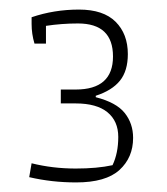

<svg xmlns="http://www.w3.org/2000/svg" viewBox="-20 -711 348 401"><path d="M41 -341 46 -370Q90 -359 138 -359Q183 -359 215 -366Q227 -391 227 -425Q227 -458 204.5 -476.5Q182 -495 138 -495H107V-524H138Q216 -524 216 -593Q216 -662 143 -662Q109 -662 76 -657V-620H52Q46 -640 46 -661V-675Q93 -691 145 -691Q196 -691 221.5 -665.5Q247 -640 247 -598Q247 -563 230.5 -542.5Q214 -522 180 -511V-508Q223 -497 240.5 -475Q258 -453 258 -423Q258 -382 229.5 -356Q201 -330 139 -330Q88 -330 41 -341Z"/></svg>

Font: Athiti ExtraLight
Style: Regular
Weight: 275
Designer: CadsonDemak Team
Foundry: CadsonDemak
Version: Version 1.033